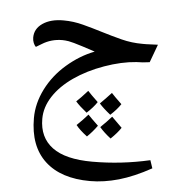

<svg xmlns="http://www.w3.org/2000/svg" viewBox="-52 -612 739 813"><g transform="rotate(5 318.0 -205.5)"><path d="M192.4 -432.1Q145 -432.1 106 -407.7L82.5 -393.6Q76.7 -398.9 72.3 -409.4Q67.9 -419.9 67.9 -432.1Q67.9 -469.7 101.6 -492.7Q135.3 -515.6 189 -515.6Q231.9 -515.6 273.4 -504.6Q314.9 -493.7 356.9 -480.7Q398.9 -467.8 441.9 -456.8Q484.9 -445.8 531.2 -445.8H546.9L596.7 -447.8L568.4 -371.1Q538.6 -366.7 512.2 -366.7Q449.7 -362.3 377.7 -336.7Q305.7 -311 251 -272.9Q196.3 -234.9 166.3 -188.5Q136.2 -142.1 136.2 -92.8Q136.2 -13.7 192.4 28.1Q248.5 69.8 362.8 69.8Q486.3 69.8 607.4 42L618.7 75.7Q545.4 116.2 482.2 134.3Q418.9 152.3 360.4 152.3Q236.3 152.3 168.5 89.4Q100.6 26.4 100.6 -92.8Q100.6 -155.3 131.3 -216.6Q162.1 -277.8 216.3 -324.7Q270.5 -371.6 332.5 -395.5Q326.2 -397.9 280.3 -412.6Q234.4 -427.2 218.8 -429.7Q203.1 -432.1 192.4 -432.1ZM341.8 -564.5ZM62.5 127.4ZM371.6 -131.8ZM373.5 -84Q354 -56.6 331.1 -34.7Q298.8 -59.1 283.2 -79.1L308.1 -104L329.6 -127.4Q341.3 -114.7 373.5 -84ZM363.8 -183.6Q348.6 -160.2 320.8 -134.8Q289.6 -159.7 272.9 -178.7Q289.6 -193.8 319.8 -227.5Q331.5 -214.4 363.8 -183.6ZM474.1 -84Q459.5 -61.5 431.6 -34.7Q401.9 -57.6 383.8 -79.1L408.7 -104L430.2 -127.4ZM464.4 -183.6Q449.2 -160.2 421.4 -134.8Q390.1 -159.7 373.5 -178.7L398.4 -204.1L420.4 -227.5Q432.1 -214.4 464.4 -183.6ZM371.6 -131.8ZM371.6 -227.5ZM373 -24.9Z"/></g></svg>

Font: Noto Naskh Arabic UI
Style: Regular
Weight: 400
Designer: Monotype Design team
Foundry: Monotype Imaging Inc.
Version: Version 1.05